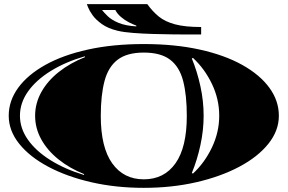

<svg xmlns="http://www.w3.org/2000/svg" viewBox="-20 -882 1385 924"><path d="M672 22Q537 22 419.5 -5Q302 -32 212.5 -79.5Q123 -127 72.5 -190Q22 -253 22 -325Q22 -397 67.5 -459.5Q113 -522 198 -569.5Q283 -617 403 -643.5Q523 -670 672 -670Q821 -670 941 -643.5Q1061 -617 1146 -569.5Q1231 -522 1276.5 -459.5Q1322 -397 1322 -325Q1322 -253 1271.5 -190Q1221 -127 1131.5 -79.5Q1042 -32 924.5 -5Q807 22 672 22ZM672 -19Q770 -19 824.5 -96Q879 -173 879 -324Q879 -424 861.5 -492Q844 -560 799 -594.5Q754 -629 672 -629Q591 -629 546 -594.5Q501 -560 483 -492Q465 -424 465 -324Q465 -173 520 -96Q575 -19 672 -19ZM384 -40 385 -44Q315 -72 261.5 -115Q208 -158 178.5 -211.5Q149 -265 149 -325Q149 -385 179 -439Q209 -493 263.5 -536Q318 -579 389 -607L388 -611Q295 -584 224.5 -540.5Q154 -497 115 -442Q76 -387 76 -325Q76 -264 114.5 -209.5Q153 -155 222.5 -111.5Q292 -68 384 -40ZM909 -47Q965 -99 1000 -172.5Q1035 -246 1035 -325Q1035 -405 1000 -478Q965 -551 909 -603L903 -601Q929 -538 944.5 -467Q960 -396 960 -325Q960 -255 944.5 -183.5Q929 -112 903 -49ZM894 -716Q861 -716 814 -716.5Q767 -717 716.5 -718.5Q666 -720 620.5 -723.5Q575 -727 546 -734Q500 -745 470.5 -766Q441 -787 425.5 -809Q410 -831 404 -846.5Q398 -862 398 -862H689Q714 -827 744 -802.5Q774 -778 822 -765Q870 -752 948 -752V-716ZM636 -755V-759Q621 -764 600.5 -774.5Q580 -785 562 -800.5Q544 -816 535 -834H471Q480 -822 498.5 -804Q517 -786 550.5 -772Q584 -758 636 -755Z"/></svg>

Font: Diplomata
Style: Regular
Weight: 400
Designer: Eduardo Rodriguez Tunni
Foundry: Eduardo Rodriguez Tunni
Version: Version 1.002; ttfautohint (v1.8.4.7-5d5b);gftools[0.9.23]